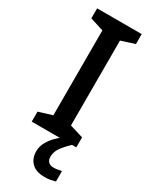

<svg xmlns="http://www.w3.org/2000/svg" viewBox="-239 -767 833 1048"><g transform="rotate(30 178.0 -243.5)"><path d="M318 0H37V-63L122 -89V-624L37 -651V-714H318V-651L233 -624V-89L318 -63ZM221 114Q221 136 233 147Q245 158 264 158Q281 158 293.5 155Q306 152 315 151V217Q300 221 285 224Q270 227 248 227Q194 227 166.5 199.5Q139 172 139 127Q139 98 153.5 71Q168 44 190.5 21.5Q213 -1 237 -16L291 0Q257 32 239 58.5Q221 85 221 114Z"/></g></svg>

Font: Noto Sans Adlam Medium
Style: Regular
Weight: 500
Version: Version 3.001